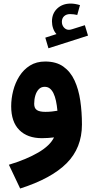

<svg xmlns="http://www.w3.org/2000/svg" viewBox="-20 -788 523 1097"><path d="M437 -758.8Q407.2 -767.6 384.3 -767.6Q336.9 -767.6 306.9 -739.3Q276.9 -710.9 276.9 -666Q276.9 -645 283.7 -625.5Q290.5 -606 302.7 -593.3L238.8 -572.8L256.8 -512.2L482.9 -584.5L464.8 -644L392.1 -621.1Q381.8 -617.7 373.5 -617.7Q356.9 -617.7 345.2 -631.1Q333.5 -644.5 333.5 -663.6Q333.5 -683.6 346.4 -695.6Q359.4 -707.5 380.4 -707.5Q388.7 -707.5 401.6 -706.1Q414.6 -704.6 421.4 -702.6ZM288.6 -2.9Q266.1 43.9 198.5 83.5Q130.9 123 30.8 153.3L95.2 289.1Q272.9 232.4 360.6 144.8Q448.2 57.1 448.2 -76.7Q448.2 -147.9 438.7 -212.9Q429.2 -277.8 406 -328.1Q382.8 -378.4 342 -407.5Q301.3 -436.5 238.3 -436.5Q188 -436.5 151.4 -413.6Q114.7 -390.6 90.8 -352.8Q66.9 -314.9 55.4 -269.8Q43.9 -224.6 43.9 -180.7Q43.9 -91.8 90.3 -45.2Q136.7 1.5 219.7 1.5Q238.3 1.5 255.1 0.2Q272 -1 288.6 -2.9ZM308.1 -155.3Q294.9 -152.8 276.6 -150.9Q258.3 -148.9 239.3 -148.9Q205.6 -148.9 190.4 -159.4Q175.3 -169.9 175.3 -194.8Q175.3 -220.2 181.9 -242.4Q188.5 -264.6 201.7 -278.3Q214.8 -292 235.4 -292Q252.4 -292 264.6 -282.5Q276.9 -272.9 285.6 -254.9Q294.4 -236.8 299.8 -211.7Q305.2 -186.5 308.1 -155.3Z"/></svg>

Font: Estedad-FD-VF Thin
Style: Regular
Weight: 100
Designer: Amin Abedi
Version: Version 5.0